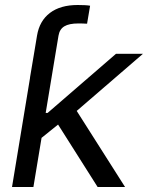

<svg xmlns="http://www.w3.org/2000/svg" viewBox="-20 -752 595 772"><path d="M100.6 -439.9 116.7 -535.6 128.9 -608.9Q138.7 -668 180.7 -700Q222.7 -731.9 292.5 -731.9Q309.1 -731.9 321.5 -731.2Q334 -730.5 342.3 -729L330.1 -656.7Q322.3 -657.2 311.8 -657.5Q301.3 -657.7 294.9 -657.7Q257.8 -657.7 238.8 -646.2Q219.7 -634.8 215.3 -608.9L203.1 -535.6L187 -439.9ZM141.1 -192.9 158.7 -297.9H171.4L446.3 -535.6H554.7L260.3 -281.7H251.5ZM28.3 0 116.7 -535.6H203.1L114.3 0ZM372.6 0 206.5 -262.2 277.8 -322.8 482.9 0Z"/></svg>

Font: Inter 20pt
Style: Italic
Weight: 400
Italic angle: -9.3988°
Version: Version 4.001;git-66647c0bb